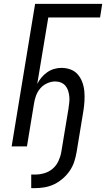

<svg xmlns="http://www.w3.org/2000/svg" viewBox="-20 -755 547 990"><path d="M141 215V145H162Q185 145 209 138Q233 131 252 114.5Q271 98 281.5 75Q292 52 296 29L333 -194Q335 -210 337 -225.5Q339 -241 337.5 -256.5Q336 -272 331.5 -286.5Q327 -301 318 -312Q309 -323 295 -329Q281 -335 265 -335Q244 -335 223 -325.5Q202 -316 187.5 -299Q173 -282 165.5 -261Q158 -240 155 -219L119 0H40L161 -735H507L496 -665H229L172 -322Q181 -340 194 -355.5Q207 -371 223.5 -382.5Q240 -394 259 -399.5Q278 -405 297 -405Q322 -405 344.5 -396.5Q367 -388 382 -370Q397 -352 405 -329.5Q413 -307 415 -282.5Q417 -258 415.5 -233Q414 -208 410 -183L375 29Q371 53 363 78Q355 103 340 125Q325 147 304.5 165Q284 183 260.5 194.5Q237 206 211.5 210.5Q186 215 161 215Z"/></svg>

Font: Iosevka Fixed
Style: Italic
Weight: 400
Italic angle: -9°
Monospace: yes
Designer: Belleve Invis
Foundry: Belleve Invis
Version: Version 33.2.4